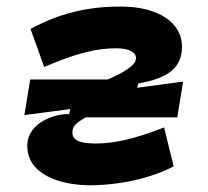

<svg xmlns="http://www.w3.org/2000/svg" viewBox="-20 -547 626 577"><path d="M251.5 9.8C308.1 9.8 411.6 -0.5 502 -46.9L473.1 -164.1C381.3 -127.9 319.8 -115.7 268.1 -115.7C220.2 -115.7 197.8 -126 197.8 -146.5C197.8 -146.5 197.8 -147 197.8 -147C197.8 -161.1 197.8 -172.4 237.8 -194.3H512.7L530.3 -301.8L392.1 -283.2L396 -296.4C486.8 -312 526.9 -343.8 526.9 -407.7C526.9 -475.6 460.4 -527.3 342.8 -527.3C241.7 -527.3 156.7 -506.3 71.8 -460L112.8 -345.7C212.4 -388.7 272.9 -401.9 328.6 -401.9C368.2 -401.9 388.7 -390.1 388.7 -372.1C388.7 -349.1 347.7 -327.6 303.7 -308.1H70.8L53.2 -201.2L190.9 -219.2L188 -204.1C151.9 -206.5 62 -182.1 62 -108.4C62 -21 164.1 9.8 251.5 9.8Z"/></svg>

Font: Cascadia Mono PL
Style: Bold Italic
Weight: 700
Italic angle: -10°
Monospace: yes
Designer: Aaron Bell
Foundry: Saja Typeworks
Version: Version 2404.023